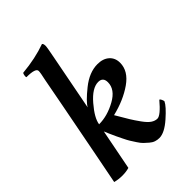

<svg xmlns="http://www.w3.org/2000/svg" viewBox="-200 -769 870 870"><g transform="rotate(-45 235.0 -334.0)"><path d="M341.8 -431.6Q377 -431.6 397.9 -413.1Q418.9 -394.5 418.9 -363.3Q418.9 -310.5 363.8 -272Q308.6 -233.4 231.4 -214.8Q255.9 -172.9 268.1 -152.8Q280.3 -132.8 297.9 -108.4Q315.4 -84 330.1 -74.2Q344.7 -64.5 359.4 -64.5Q379.9 -64.5 425.8 -119.1Q429.7 -119.1 433.6 -110.8Q437.5 -102.5 437.5 -97.7Q427.7 -76.2 382.3 -36.1Q336.9 3.9 303.7 3.9Q291 3.9 279.3 0Q267.6 -3.9 256.3 -13.7Q245.1 -23.4 236.3 -31.7Q227.5 -40 216.8 -56.6Q206.1 -73.2 200.2 -82.5Q194.3 -91.8 184.1 -112.8Q173.8 -133.8 170.4 -141.1Q167 -148.4 157.2 -170.4Q147.5 -192.4 146.5 -195.3L108.4 0Q88.9 5.9 64.5 5.9Q41 5.9 17.6 0Q18.6 -3.9 45.4 -142.1Q72.3 -280.3 97.7 -413.1Q123 -545.9 123 -546.9Q131.8 -585.9 131.8 -597.7Q131.8 -617.2 72.3 -617.2Q70.3 -620.1 71.8 -629.4Q73.2 -638.7 76.2 -641.6Q161.1 -649.4 228.5 -673.8Q234.4 -669.9 234.4 -656.2Q234.4 -645.5 221.7 -582L171.9 -324.2Q184.6 -347.7 236.8 -389.6Q289.1 -431.6 341.8 -431.6ZM287.1 -372.1Q248 -372.1 203.6 -320.3Q159.2 -268.6 154.3 -233.4Q208 -233.4 262.7 -263.7Q317.4 -293.9 317.4 -339.8Q317.4 -372.1 287.1 -372.1Z"/></g></svg>

Font: Crimson
Style: SemiboldItalic
Weight: 600
Italic angle: -11°
Version: Version 0.8 ; ttfautohint (v1.00) -l 8 -r 50 -G 200 -x 14 -D